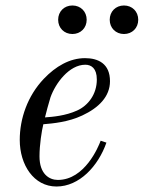

<svg xmlns="http://www.w3.org/2000/svg" viewBox="-20 -668 524 700"><path d="M52 -158C52 -67 103 12 186 12C269 12 338 -62 368 -148L347 -155C339 -133 289 -12 191 -12C159 -12 124 -34 124 -98C124 -140 132 -191 138 -215C174 -218 229 -223 280 -247C340 -275 381 -316 381 -372C381 -436 338 -456 290 -456C234 -456 183 -426 140 -381C80 -318 52 -235 52 -158ZM144 -240C146 -249 159 -298 164 -313C182 -364 232 -432 291 -432C313 -432 333 -419 333 -378C333 -324 301 -283 261 -265C219 -246 173 -242 144 -240ZM380 -596C380 -566 402 -544 432 -544C462 -544 484 -566 484 -596C484 -626 462 -648 432 -648C402 -648 380 -626 380 -596ZM192 -596C192 -566 214 -544 244 -544C274 -544 296 -566 296 -596C296 -626 274 -648 244 -648C214 -648 192 -626 192 -596Z"/></svg>

Font: Old Standard
Style: Italic
Weight: 400
Italic angle: -15.2°
Designer: Alexey Kryukov <alexios@thessalonica.org.ru>
Version: Version 2.0